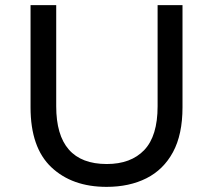

<svg xmlns="http://www.w3.org/2000/svg" viewBox="-20 -720 831 748"><path d="M395 8Q261 8 180 -68.5Q99 -145 99 -302V-700H199V-306Q199 -81 396 -81Q490 -81 542 -135.5Q594 -190 594 -306V-700H691V-302Q691 -196 654 -127.5Q617 -59 550.5 -25.5Q484 8 395 8Z"/></svg>

Font: Argentum Novus
Style: Regular
Weight: 400
Designer: Julieta Ulanovsky
Foundry: Julieta Ulanovsky
Version: Version 7.20;July 27, 2021;FontCreator 13.0.0.2683 64-bit